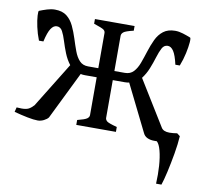

<svg xmlns="http://www.w3.org/2000/svg" viewBox="-74 -545 867 811"><g transform="rotate(10 359.5 -139.0)"><path d="M629 -51Q638 -36 664 -36Q678 -36 697 -39L710 -29Q708 5 700.5 48Q693 91 684.5 128.5Q676 166 669 186H646Q648 146 645.5 109.5Q643 73 636 46Q629 19 618 9Q615 9 612 9Q609 9 606 9Q590 9 577 3Q564 -3 558 -17L460 -215Q452 -213 441 -213H390V-51Q390 -44 396.5 -37.5Q403 -31 441 -21V0H271V-21Q303 -29 312 -35.5Q321 -42 321 -51V-213H271Q260 -213 252 -215L152 -11Q146 -3 133 3.5Q120 10 107 10Q90 10 62.5 4.5Q35 -1 5 -9L10 -29Q17 -29 21.5 -28.5Q26 -28 31 -28Q50 -28 60.5 -33Q71 -38 83 -51L202 -244Q186 -265 176 -290Q166 -315 158.5 -339.5Q151 -364 142.5 -380Q134 -396 118 -396Q104 -396 93 -379.5Q82 -363 73 -323H54Q43 -351 37 -379Q31 -407 30 -426.5Q29 -446 32 -447Q47 -453 64.5 -458.5Q82 -464 98 -464Q130 -464 149 -449Q168 -434 179.5 -409.5Q191 -385 199.5 -358Q208 -331 217 -306.5Q226 -282 240 -267Q254 -252 277 -252H321V-403Q321 -411 314 -416.5Q307 -422 271 -434V-454H441V-434Q407 -426 398.5 -419Q390 -412 390 -403V-252H435Q458 -252 472 -267Q486 -282 495 -306.5Q504 -331 512.5 -358Q521 -385 532.5 -409.5Q544 -434 563.5 -449Q583 -464 614 -464Q630 -464 647.5 -458.5Q665 -453 680 -447Q684 -446 682.5 -426.5Q681 -407 675 -379Q669 -351 658 -323H639Q630 -363 619 -379.5Q608 -396 594 -396Q578 -396 569.5 -380Q561 -364 553.5 -339.5Q546 -315 536 -290Q526 -265 510 -244Z"/></g></svg>

Font: ChillKai
Style: Regular
Weight: 400
Designer: ChillType
Foundry: 寒蝉字型
Version: Version 2.000